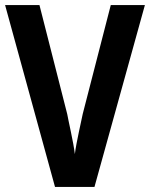

<svg xmlns="http://www.w3.org/2000/svg" viewBox="-20 -827 589 754"><path d="M549 -807H415L305 -380C301 -358 279 -266 274 -222C269 -266 247 -360 244 -379L135 -807H0L196 -93H351Z"/></svg>

Font: Noto Sans Kannada UI Condensed
Style: Bold
Weight: 700
Width: 3
Designer: Jelle Bosma - Monotype Design Team
Foundry: Monotype Imaging Inc.
Version: Version 2.005